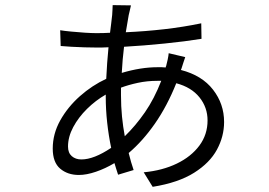

<svg xmlns="http://www.w3.org/2000/svg" viewBox="-20 -680 1040 743"><path d="M486.8 -659.2Q484.9 -651.4 482.7 -641.1Q480.5 -630.9 478 -621.1Q475.6 -607.4 472.9 -591.1Q470.2 -574.7 466.8 -555.2Q543 -558.6 616.9 -567.1Q690.9 -575.7 758.8 -589.8L759.8 -529.8Q696.3 -519.5 616.5 -511.5Q536.6 -503.4 460 -499Q454.1 -451.7 451.2 -397.9Q524.9 -419.9 589.8 -419.9Q598.1 -419.9 605.7 -419.9Q613.3 -419.9 621.1 -418.9Q621.6 -420.4 621.8 -421.9Q622.1 -423.3 623 -424.8Q625.5 -433.1 628.9 -449.5Q632.3 -465.8 632.8 -474.1L696.8 -459Q693.8 -451.7 689.5 -437.3Q685.1 -422.9 682.1 -414.1Q681.2 -412.6 680.9 -411.6Q680.7 -410.6 680.2 -409.2Q761.7 -388.2 804.4 -333Q847.2 -277.8 847.2 -208Q847.2 -152.3 819.6 -101.1Q792 -49.8 731.2 -11.5Q670.4 26.9 570.8 43L536.1 -13.2Q608.4 -20 664.1 -46.9Q719.7 -73.7 751.5 -116.5Q783.2 -159.2 783.2 -213.9Q783.2 -264.2 752 -303.2Q720.7 -342.3 662.1 -357.9Q627 -270 579.8 -202.1Q532.7 -134.3 478 -87.9Q482.4 -69.8 487.1 -53.5Q491.7 -37.1 497.1 -22L437 -3.9Q433.1 -14.6 429.9 -25.9Q426.8 -37.1 422.9 -48.8Q387.7 -27.8 351.3 -15.4Q314.9 -2.9 285.2 -2.9Q241.7 -2.9 212.9 -27.3Q184.1 -51.8 184.1 -105Q184.1 -162.1 213.1 -214.1Q242.2 -266.1 289.3 -307.9Q336.4 -349.6 391.1 -375Q392.6 -406.7 394.8 -437.5Q397 -468.3 399.9 -497.1Q387.2 -496.1 374.5 -496.1Q361.8 -496.1 350.1 -496.1Q332.5 -496.1 307.1 -496.8Q281.7 -497.6 256.6 -499Q231.4 -500.5 214.8 -502L212.9 -563Q227.5 -560.5 254.4 -557.9Q281.2 -555.2 308.1 -553.5Q335 -551.8 350.1 -551.8Q364.3 -551.8 377.9 -552Q391.6 -552.2 405.8 -553.2Q408.2 -572.3 410.4 -590.1Q412.6 -607.9 414.1 -622.1Q414.6 -631.8 415.3 -642.6Q416 -653.3 416 -660.2ZM448.2 -312Q448.2 -268.6 452.1 -228.8Q456.1 -189 462.9 -152.8Q504.4 -192.9 540.8 -245.4Q577.1 -297.9 604 -367.2Q600.1 -367.2 596.4 -367.2Q592.8 -367.2 588.9 -367.2Q549.3 -367.2 513.2 -359.4Q477.1 -351.6 448.2 -340.8Q448.2 -333.5 448.2 -326.4Q448.2 -319.3 448.2 -312ZM243.2 -112.8Q243.2 -88.4 257.8 -75.7Q272.5 -63 294.9 -63Q343.3 -63 410.2 -107.9Q400.4 -154.3 394.8 -205.3Q389.2 -256.3 389.2 -306.2Q389.2 -308.1 389.2 -310.3Q389.2 -312.5 389.2 -314Q350.1 -291.5 316.9 -258.8Q283.7 -226.1 263.4 -188.2Q243.2 -150.4 243.2 -112.8Z"/></svg>

Font: Shanggu Mono N
Style: Regular
Weight: 350
Designer: GuiWonder
Version: Version 1.021